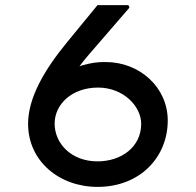

<svg xmlns="http://www.w3.org/2000/svg" viewBox="-20 -732 766 752"><path d="M362 0C529 0 637 -117 637 -260C637 -390 527 -489 394 -489C392 -489 389 -489 387 -489C360 -489 335 -485 310 -478C304 -477 298 -475 291 -472C302 -487 314 -502 327 -517L487 -702L483 -712H362L243 -567C155 -460 90 -350 90 -247C90 -101 212 0 362 0ZM362 -100C259 -100 194 -170 194 -248C194 -323 261 -389 364 -389C463 -389 533 -316 533 -247C533 -157 456 -100 362 -100Z"/></svg>

Font: Lexend Peta
Style: Regular
Weight: 400
Designer: Bonnie Shaver-Troup, Thomas Jockin
Foundry: Lexend
Version: Version 1.007